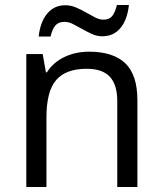

<svg xmlns="http://www.w3.org/2000/svg" viewBox="-20 -753 654 773"><path d="M452.1 0V-346.2Q452.1 -411.6 422.4 -443.8Q392.6 -476.1 329.1 -476.1Q245.1 -476.1 206.1 -430.7Q167 -385.3 167 -280.8V0H85.9V-535.2H151.9L165 -461.9H168.9Q193.8 -501.5 238.8 -523.2Q283.7 -544.9 338.9 -544.9Q435.5 -544.9 484.4 -498.3Q533.2 -451.7 533.2 -349.1V0ZM391.6 -606.9Q370.6 -606.9 350.6 -616Q330.6 -625 311.3 -636Q292 -647 274.2 -656Q256.3 -665 239.7 -665Q215.3 -665 202.9 -650.4Q190.4 -635.7 183.6 -606H135.7Q142.1 -665 170.2 -698.5Q198.2 -731.9 242.7 -731.9Q265.1 -731.9 286.1 -722.9Q307.1 -713.9 326.2 -702.9Q345.2 -691.9 362.8 -682.9Q380.4 -673.8 396 -673.8Q419.9 -673.8 431.6 -688.2Q443.4 -702.6 450.7 -732.9H499Q492.7 -673.8 465.1 -640.4Q437.5 -606.9 391.6 -606.9Z"/></svg>

Font: Open Sans Y to K
Style: Regular
Weight: 400
Version: Version 1.10